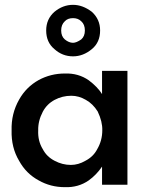

<svg xmlns="http://www.w3.org/2000/svg" viewBox="-20 -764 604 794"><path d="M171 -638Q171 -589 205 -561Q238 -531 282 -531Q324 -531 360 -561Q394 -589 394 -638Q394 -684 360 -715Q322 -744 282 -744Q240 -744 205 -715Q171 -685 171 -638ZM248 -601Q233 -614 233 -638Q233 -662 248 -676Q260 -689 282 -689Q303 -689 316 -676Q331 -663 331 -638Q331 -614 316 -601Q296 -587 282 -587Q265 -587 248 -601ZM402 0H507V-471H402V-375Q383 -405 347 -432Q304 -462 248 -460Q190 -460 140 -433Q88 -404 59 -352Q26 -294 28 -225Q26 -154 59 -99Q88 -46 140 -18Q189 10 248 10Q304 12 347 -18Q379 -41 402 -75ZM382 -147Q366 -116 333 -99Q304 -82 273 -82Q238 -82 206 -99Q173 -116 157 -147Q136 -181 138 -225Q137 -264 157 -302Q174 -334 206 -351Q238 -368 275 -368Q306 -368 335 -351Q364 -335 384 -303Q404 -261 403 -225Q403 -183 382 -147Z"/></svg>

Font: NM-font
Style: Medium
Weight: 500
Designer: ""
Foundry: ""
Version: ""